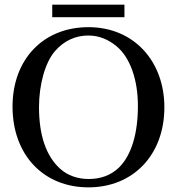

<svg xmlns="http://www.w3.org/2000/svg" viewBox="-20 -793 762 827"><path d="M574 -337C574 -217 546 -123 491 -70C456 -37 412 -22 362 -22C316 -22 272 -36 238 -67C177 -123 148 -213 148 -332C148 -427 174 -524 217 -573C256 -618 306 -640 360 -640C407 -640 447 -623 483 -593C540 -545 574 -451 574 -337ZM688 -331C688 -529 557 -676 361 -676C166 -676 34 -537 34 -334C34 -126 167 14 361 14C553 14 688 -125 688 -331ZM516 -719V-773H205V-719Z"/></svg>

Font: XITS Math
Style: Regular
Weight: 400
Designer: MicroPress Inc., with final additions and corrections provided by Coen Hoffman, Elsevier (retired)
Version: Version 1.302